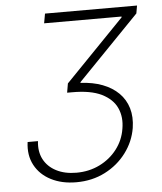

<svg xmlns="http://www.w3.org/2000/svg" viewBox="-53 -774 698 829"><g transform="rotate(-5 296.5 -359.5)"><path d="M49.8 -181.6H94.7Q89.4 -136.7 106.9 -103Q124.5 -69.3 161.1 -50.3Q197.8 -31.2 248.5 -31.2Q303.7 -31.2 349.4 -53.7Q395 -76.2 424.8 -115Q454.6 -153.8 462.4 -202.6Q471.2 -252.9 453.1 -292.7Q435.1 -332.5 387.5 -356Q339.8 -379.4 258.3 -378.9H238.3L245.1 -418.5L501 -682.6V-686H165.5L172.9 -727.5H571.8L565.9 -693.8L300.3 -419.9L299.3 -416Q352.5 -413.6 394.3 -397.7Q436 -381.8 463.9 -354.2Q491.7 -326.7 503.2 -288.3Q514.6 -250 507.3 -202.6Q497.6 -144 461.4 -95.7Q425.3 -47.4 369.4 -18.8Q313.5 9.8 244.6 9.8Q182.1 9.8 135.3 -14.2Q88.4 -38.1 65.2 -81.5Q42 -125 49.8 -181.6Z"/></g></svg>

Font: Inter Tight ExtraLight
Style: Italic
Weight: 250
Italic angle: -9.39999°
Designer: Rasmus Andersson
Foundry: rsms
Version: Version 3.004